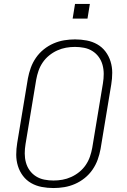

<svg xmlns="http://www.w3.org/2000/svg" viewBox="-20 -942 640 970"><path d="M250 8Q220 8 191 2.5Q162 -3 137.5 -17Q113 -31 96 -53.5Q79 -76 70.5 -103.5Q62 -131 62 -160.5Q62 -190 67 -220L121 -546Q126 -573 135.5 -599.5Q145 -626 161.5 -650Q178 -674 201 -692.5Q224 -711 250.5 -722.5Q277 -734 304.5 -738.5Q332 -743 359 -743Q389 -743 418 -737.5Q447 -732 471.5 -718Q496 -704 513 -681.5Q530 -659 538.5 -631.5Q547 -604 547 -574.5Q547 -545 542 -515L488 -189Q483 -162 473.5 -135.5Q464 -109 447.5 -85Q431 -61 408 -42.5Q385 -24 358.5 -12.5Q332 -1 304.5 3.5Q277 8 250 8ZM250 -30Q273 -30 295.5 -34Q318 -38 340 -48Q362 -58 381 -73.5Q400 -89 413.5 -109Q427 -129 434.5 -151Q442 -173 446 -195L500 -521Q504 -545 504 -568.5Q504 -592 498 -614Q492 -636 479 -654Q466 -672 447 -684Q428 -696 405 -700.5Q382 -705 359 -705Q336 -705 313.5 -701Q291 -697 269 -687Q247 -677 228 -661.5Q209 -646 195.5 -626Q182 -606 174.5 -584Q167 -562 163 -540L109 -214Q105 -190 105 -166.5Q105 -143 111 -121Q117 -99 130 -81Q143 -63 162 -51Q181 -39 204 -34.5Q227 -30 250 -30ZM347 -848 359 -922H434L422 -848Z"/></svg>

Font: Iosevka SS04 XLt Ex Obl
Style: Regular
Weight: 200
Width: 7
Italic angle: -9°
Monospace: yes
Designer: Belleve Invis
Foundry: Belleve Invis
Version: Version 19.0.0; ttfautohint (v1.8.4)